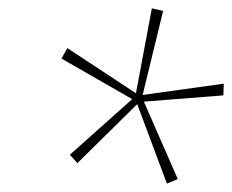

<svg xmlns="http://www.w3.org/2000/svg" viewBox="-20 -777 555 459"><path d="M379 -338 308 -528 165 -387 147 -407 296 -540 127 -637 141 -662 305 -554 343 -757 370 -751 321 -550 515 -577 514 -549 324 -534 405 -349Z"/></svg>

Font: Noto Sans Disp Thin
Style: Italic
Weight: 100
Italic angle: -12°
Designer: Monotype Design Team
Foundry: Monotype Imaging Inc.
Version: Version 2.000;GOOG;noto-source:20170915:90ef993387c0